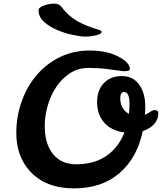

<svg xmlns="http://www.w3.org/2000/svg" viewBox="-20 -1032 894 1060"><path d="M697 -650Q697 -639 667 -639Q656 -639 638 -642Q620 -645 571 -651Q522 -657 466.5 -657Q411 -657 366 -627.5Q321 -598 290.5 -552Q260 -506 243.5 -449Q227 -392 227 -337Q227 -237 273 -181Q319 -125 401 -125Q549 -125 628 -230Q652 -262 667 -301Q594 -310 555 -355.5Q516 -401 516 -467.5Q516 -534 553 -573Q590 -612 652.5 -612Q715 -612 748.5 -564.5Q782 -517 782 -445Q782 -420 780 -398Q798 -406 810 -415Q822 -424 834 -424Q854 -424 854 -407Q854 -372 830.5 -346.5Q807 -321 768 -308Q738 -162 640.5 -77Q543 8 388 8Q233 8 146 -86Q70 -169 70 -299Q70 -387 98.5 -469Q127 -551 179.5 -614Q232 -677 307 -715Q382 -753 475.5 -753Q569 -753 633 -720Q697 -687 697 -650ZM541 -856Q541 -840 482 -832Q468 -830 448 -830Q428 -830 383.5 -839Q339 -848 296.5 -866Q254 -884 223.5 -911Q193 -938 193 -975Q192 -990 221.5 -1001Q251 -1012 278 -1012Q305 -1012 317 -997Q355 -945 405 -916.5Q455 -888 521 -869Q541 -863 541 -856ZM665 -524Q644 -524 644 -490Q644 -430 692 -403Q695 -430 695 -459Q695 -524 665 -524Z"/></svg>

Font: Leckerli One
Style: Regular
Weight: 400
Version: Version 1.001